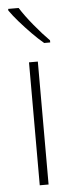

<svg xmlns="http://www.w3.org/2000/svg" viewBox="-55 -794 311 823"><g transform="rotate(-5 101.0 -382.5)"><path d="M120 0H82V-529H120ZM58 -765Q80 -730 115 -687.5Q150 -645 180 -615V-606H154Q130 -626 103.5 -653Q77 -680 53 -707.5Q29 -735 13 -758V-765Z"/></g></svg>

Font: Noto Sans Ethiopic SemiCondensed ExtraLight
Style: Regular
Weight: 200
Width: 4
Designer: Monotype Design Team
Foundry: Monotype Imaging Inc.
Version: Version 2.102; ttfautohint (v1.8.4.7-5d5b)